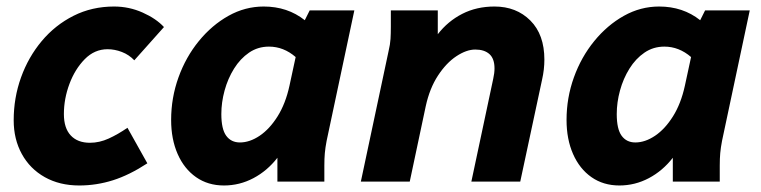

<svg xmlns="http://www.w3.org/2000/svg" viewBox="-20 -557 2334 589"><path d="M22 -188Q22 -257 44.5 -319.5Q67 -382 108 -431Q149 -480 205.5 -508.5Q262 -537 330 -537Q376 -537 417.5 -518.5Q459 -500 483 -474L392 -372Q376 -389 354 -397.5Q332 -406 310 -406Q270 -406 240 -375.5Q210 -345 193 -299.5Q176 -254 176 -207Q176 -164 197 -141.5Q218 -119 256 -119Q285 -119 313.5 -132Q342 -145 371 -165L432 -56Q377 -20 326.5 -4Q276 12 223 12Q163 12 117.5 -13.5Q72 -39 47 -84.5Q22 -130 22 -188Z M505 -189Q505 -257 527.5 -319.5Q550 -382 590 -431Q630 -480 681 -508.5Q732 -537 789 -537Q862 -537 915 -495L930 -525H1067L982 -125Q978 -104 976.5 -87.5Q975 -71 975 -49V0H831V-73Q800 -33 757.5 -10.5Q715 12 667 12Q618 12 581.5 -13.5Q545 -39 525 -84.5Q505 -130 505 -189ZM659 -207Q659 -161 674 -140.5Q689 -120 716 -120Q746 -120 776.5 -140.5Q807 -161 831.5 -200Q856 -239 868 -294L887 -382Q850 -414 805 -414Q771 -414 744 -395.5Q717 -377 698 -346.5Q679 -316 669 -279.5Q659 -243 659 -207Z M1087 0 1172 -400Q1177 -421 1178 -437.5Q1179 -454 1179 -476V-525H1323V-452Q1354 -492 1398 -514.5Q1442 -537 1497 -537Q1564 -537 1607 -494Q1650 -451 1650 -374Q1650 -344 1643 -313L1576 0H1426L1493 -315Q1495 -324 1496 -332Q1497 -340 1497 -347Q1497 -377 1481.5 -391Q1466 -405 1438 -405Q1411 -405 1380 -384.5Q1349 -364 1323.5 -325Q1298 -286 1286 -231L1237 0Z M1718 -189Q1718 -257 1740.5 -319.5Q1763 -382 1803 -431Q1843 -480 1894 -508.5Q1945 -537 2002 -537Q2075 -537 2128 -495L2143 -525H2280L2195 -125Q2191 -104 2189.5 -87.5Q2188 -71 2188 -49V0H2044V-73Q2013 -33 1970.5 -10.5Q1928 12 1880 12Q1831 12 1794.5 -13.5Q1758 -39 1738 -84.5Q1718 -130 1718 -189ZM1872 -207Q1872 -161 1887 -140.5Q1902 -120 1929 -120Q1959 -120 1989.5 -140.5Q2020 -161 2044.5 -200Q2069 -239 2081 -294L2100 -382Q2063 -414 2018 -414Q1984 -414 1957 -395.5Q1930 -377 1911 -346.5Q1892 -316 1882 -279.5Q1872 -243 1872 -207Z"/></svg>

Font: Radio Canada
Style: Bold Italic
Weight: 700
Italic angle: -12°
Designer: Charles Daoud, Etienne Aubert Bonn, Alexandre Saumier Demers, Jacques Le Bailly
Foundry: Radio-Canada
Version: Version 2.104; ttfautohint (v1.8.4.7-5d5b);gftools[0.9.28.de